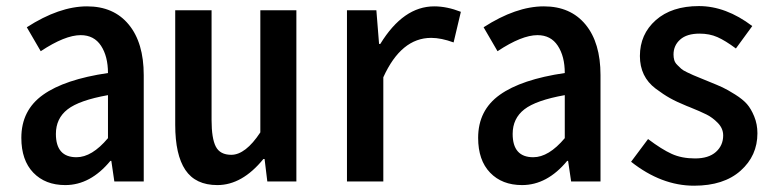

<svg xmlns="http://www.w3.org/2000/svg" viewBox="-20 -585 2513 619"><path d="M190.4 11.7Q126 11.7 87.4 -28.3Q48.8 -68.4 48.8 -140.6Q48.8 -229.5 118.7 -279.3Q188.5 -329.1 328.1 -349.6Q328.1 -403.3 305.7 -437.5Q283.2 -471.7 240.2 -471.7Q189.5 -471.7 111.3 -419.9L66.4 -497.1Q170.9 -564.5 260.7 -564.5Q346.7 -564.5 395 -505.9Q443.4 -447.3 443.4 -342.8V0H348.6L338.9 -66.4H335.9Q271.5 11.7 190.4 11.7ZM226.6 -78.1Q276.4 -78.1 328.1 -139.6V-278.3Q235.4 -261.7 197.8 -232.4Q160.2 -203.1 160.2 -153.3Q160.2 -78.1 226.6 -78.1Z M680.7 11.7Q610.4 11.7 577.6 -37.1Q544.9 -85.9 544.9 -182.6V-551.8H662.1V-198.2Q662.1 -138.7 675.8 -112.3Q689.5 -85.9 725.6 -85.9Q771.5 -85.9 819.3 -158.2V-551.8H935.5V0H841.8L833 -72.3H829.1Q760.7 11.7 680.7 11.7Z M1098.6 0V-551.8H1193.4L1202.1 -443.4H1206.1Q1280.3 -564.5 1379.9 -564.5Q1420.9 -564.5 1465.8 -546.9L1442.4 -448.2Q1402.3 -462.9 1370.1 -462.9Q1273.4 -462.9 1215.8 -335.9V0Z M1663.1 11.7Q1598.6 11.7 1560.1 -28.3Q1521.5 -68.4 1521.5 -140.6Q1521.5 -229.5 1591.3 -279.3Q1661.1 -329.1 1800.8 -349.6Q1800.8 -403.3 1778.3 -437.5Q1755.9 -471.7 1712.9 -471.7Q1662.1 -471.7 1584 -419.9L1539.1 -497.1Q1643.6 -564.5 1733.4 -564.5Q1819.3 -564.5 1867.7 -505.9Q1916 -447.3 1916 -342.8V0H1821.3L1811.5 -66.4H1808.6Q1744.1 11.7 1663.1 11.7ZM1699.2 -78.1Q1749 -78.1 1800.8 -139.6V-278.3Q1708 -261.7 1670.4 -232.4Q1632.8 -203.1 1632.8 -153.3Q1632.8 -78.1 1699.2 -78.1Z M2217.8 13.7Q2112.3 13.7 2014.6 -63.5L2069.3 -136.7Q2113.3 -103.5 2145.5 -88.9Q2177.7 -74.2 2220.7 -74.2Q2264.6 -74.2 2288.1 -95.2Q2311.5 -116.2 2311.5 -148.4Q2311.5 -170.9 2294.4 -188.5Q2277.3 -206.1 2257.8 -215.8Q2238.3 -225.6 2202.1 -240.2Q2197.3 -242.2 2194.3 -243.2Q2161.1 -256.8 2140.1 -268.6Q2119.1 -280.3 2093.8 -299.3Q2068.4 -318.4 2055.7 -344.7Q2043 -371.1 2043 -404.3Q2043 -474.6 2094.2 -520Q2145.5 -565.4 2233.4 -565.4Q2320.3 -565.4 2405.3 -501L2352.5 -428.7Q2318.4 -454.1 2293 -465.3Q2267.6 -476.6 2235.4 -476.6Q2194.3 -476.6 2172.9 -457.5Q2151.4 -438.5 2151.4 -409.2Q2151.4 -399.4 2153.8 -391.1Q2156.2 -382.8 2163.6 -375.5Q2170.9 -368.2 2176.3 -363.3Q2181.6 -358.4 2194.8 -352.1Q2208 -345.7 2214.8 -342.8Q2221.7 -339.8 2239.7 -332.5Q2257.8 -325.2 2264.6 -322.3Q2293.9 -310.5 2309.6 -303.2Q2325.2 -295.9 2350.1 -280.3Q2375 -264.6 2388.2 -249.5Q2401.4 -234.4 2411.6 -209.5Q2421.9 -184.6 2421.9 -155.3Q2421.9 -83 2367.7 -34.7Q2313.5 13.7 2217.8 13.7Z"/></svg>

Font: GenEi Gothic M SemiBold
Style: Regular
Weight: 500
Designer: o_tamon (Modified); [Source Han Sans]
Ryoko NISHIZUKA  (kana & ideographs); Paul D. Hunt (Latin, Greek & Cyrillic); Wenl
Version: Version 1.1a;Original Version 1.004